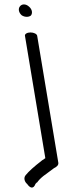

<svg xmlns="http://www.w3.org/2000/svg" viewBox="-20 -627 313 864"><path d="M77.9 -558.1C92.4 -548.6 110.5 -549.7 119.3 -557.4C127.2 -567.5 125.2 -584.7 110.8 -597C95.6 -611.1 77.7 -609.5 69.5 -598.1C61.3 -588 63.4 -570.5 77.9 -558.1ZM92.3 -466 184 84.8 167.7 95.7 167.5 96.2C133.5 122.4 109.6 143.8 95.4 161.3C84.6 174.3 91.2 192 102.4 201.1C113.9 218.2 130.2 226.5 139.7 200.4L146.5 193.4L147.2 194C152.1 186.2 161.4 176.2 175.3 165C189.8 154.3 199.8 146.9 205.1 143L222.7 129.9C235.2 124.2 244.2 115.8 242.4 105L147.3 -466C145.9 -474.2 132.3 -481 117.3 -481C102.3 -481 90.9 -474.2 92.3 -466Z"/></svg>

Font: MewTooHand
Style: BdWideLta
Weight: 400
Designer: Mew Too, Robert Jablonski
Version: Version 0.77